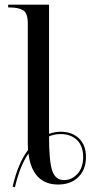

<svg xmlns="http://www.w3.org/2000/svg" viewBox="-20 -780 404 822"><path d="M34 19Q57 -81 100 -138Q99 -151 99 -163.5Q99 -176 99 -190V-679Q99 -724 79 -736Q59 -748 23 -748H15V-760H190V-207Q214 -216 240 -216Q288 -216 318 -187.5Q348 -159 348 -108Q348 -54 315.5 -22Q283 10 229 10Q173 10 141 -24.5Q109 -59 102 -123Q82 -94 67.5 -56.5Q53 -19 44 22ZM254 -9Q287 -9 311.5 -35.5Q336 -62 336 -108Q336 -155 309.5 -180.5Q283 -206 240 -206Q212 -206 190 -196Q190 -90 203.5 -49.5Q217 -9 254 -9Z"/></svg>

Font: Noto Serif Display SemiCondensed
Style: Regular
Weight: 400
Width: 4
Designer: Monotype Design Team
Foundry: Monotype Imaging Inc.
Version: Version 2.009